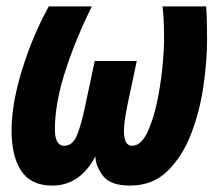

<svg xmlns="http://www.w3.org/2000/svg" viewBox="-20 -568 684 598"><path d="M277 -81Q278 -50 301 -20Q324 10 385 10Q456 10 502.5 -36Q549 -82 576 -153Q603 -224 614 -302.5Q625 -381 625 -445Q625 -514 622 -548H486Q491 -516 491 -447Q491 -411 485.5 -355.5Q480 -300 468 -245Q456 -190 437 -152Q418 -114 391 -114Q366 -114 366 -160Q366 -174 369 -195.5Q372 -217 378 -246L406 -378H275L247 -246Q233 -178 219.5 -146Q206 -114 180 -114Q151 -114 151 -165Q151 -246 183 -345.5Q215 -445 266 -548H132Q83 -460 49.5 -353Q16 -246 16 -161Q16 -82 46 -36Q76 10 143 10Q229 10 277 -81Z"/></svg>

Font: Noto Sans UI Condensed ExtraBold
Style: Italic
Weight: 800
Width: 3
Designer: Monotype Design Team
Foundry: Monotype Imaging Inc.
Version: 1.001